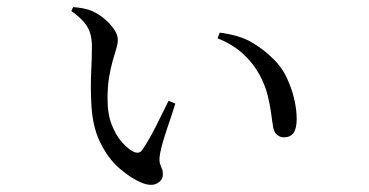

<svg xmlns="http://www.w3.org/2000/svg" viewBox="-20 -516 1040 541"><path d="M377 -2Q347 -15 315.5 -42.5Q284 -70 261.5 -116.5Q239 -163 237 -232Q235 -275 237 -314.5Q239 -354 239 -385Q239 -405 234.5 -421Q230 -437 218 -452Q206 -467 181 -485L186 -496Q200 -495 214 -492.5Q228 -490 239 -485Q256 -478 273 -464Q290 -450 301 -434Q312 -418 312 -404Q312 -393 307.5 -378.5Q303 -364 297.5 -344.5Q292 -325 287.5 -299Q283 -273 283 -238Q283 -194 295 -164Q307 -134 323.5 -115.5Q340 -97 355 -89Q363 -85 370 -86Q377 -87 382 -95Q400 -122 419 -159.5Q438 -197 455 -232L474 -224Q466 -198 456.5 -170.5Q447 -143 440 -119.5Q433 -96 431 -83Q428 -65 430.5 -56Q433 -47 436 -41Q439 -35 439 -25Q439 -8 422 1Q405 10 377 -2ZM780 -129Q770 -129 761.5 -135.5Q753 -142 750 -156Q747 -173 744 -196.5Q741 -220 734 -248Q727 -276 712 -304Q693 -339 663.5 -365.5Q634 -392 593 -408L599 -424Q654 -417 688 -397.5Q722 -378 750 -350Q773 -328 787 -299Q801 -270 808.5 -239Q816 -208 816 -181Q816 -154 807 -141.5Q798 -129 780 -129Z"/></svg>

Font: Noto Serif TC
Style: Regular
Weight: 400
Designer: Ryoko NISHIZUKA  (kana & ideographs); Frank Grießhammer (Latin, Greek & Cyrillic); Wenlong ZHANG  (bopomofo); Sandoll Co
Foundry: Adobe
Version: Version 2.003-H1;hotconv 1.1.1;makeotfexe 2.6.0